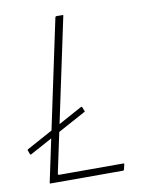

<svg xmlns="http://www.w3.org/2000/svg" viewBox="-91 -731 617 789"><g transform="rotate(-10 217.5 -336.5)"><path d="M55 0Q52 0 53 -4L194 -669Q196 -673 198 -673H224Q226 -673 227 -672Q228 -671 227 -669L93 -38Q92 -34 92.5 -31.5Q93 -29 98 -29H364Q366 -29 367 -28.5Q368 -28 368 -26L363 -4Q362 -2 361 -1Q360 0 358 0ZM-1 -132Q-3 -131 -4.5 -131.5Q-6 -132 -6 -132L-13 -151Q-14 -152 -10 -155L234 -288Q236 -289 238 -287L245 -269Q248 -267 243 -265Z"/></g></svg>

Font: Glory Thin Thin
Style: Italic
Weight: 250
Italic angle: -12°
Version: Version 1.011